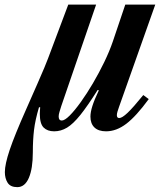

<svg xmlns="http://www.w3.org/2000/svg" viewBox="-110 -544 680 810"><path d="M-37 245.5Q-66 245.5 -77.8 227Q-89.5 208.5 -89.5 182Q-89.5 149 -69 88Q-48.5 27 -0.5 -81Q30 -149.5 48.2 -191.5Q66.5 -233.5 76.8 -257.8Q87 -282 92.5 -297L178 -524.5H295.5L148.5 -96.5Q144.5 -84 141 -72.2Q137.5 -60.5 137.5 -53Q137.5 -35.5 150.5 -35.5Q163 -35.5 184 -56.5Q205 -77.5 230.5 -113Q256 -148.5 281.8 -192.2Q307.5 -236 329.8 -282Q352 -328 366 -369L418.5 -524.5H545L392 -92.5Q388 -81.5 385.5 -72.8Q383 -64 383 -58Q383 -46 393 -46Q405 -46 428.2 -68Q451.5 -90 494.5 -143L517.5 -126Q464.5 -53.5 422.8 -21.8Q381 10 337.5 10Q305.5 10 288.5 -6.2Q271.5 -22.5 271.5 -52Q271.5 -71 279.8 -97Q288 -123 307 -163L302 -164.5Q259.5 -97 229 -59Q198.5 -21 172.8 -5.5Q147 10 118.5 10Q90 10 74 -6Q58 -22 58 -63.5Q58 -70 58.5 -76.8Q59 -83.5 59.5 -91.5H54.5Q38.5 -37.5 33.5 4.5Q28.5 46.5 28.5 99Q28.5 167 11.8 206.2Q-5 245.5 -37 245.5Z"/></svg>

Font: Libre Caslon Condensed
Style: Italic
Weight: 400
Italic angle: -22.583°
Designer: Pablo Impallari, Rodrigo Fuenzalida, Katja Schimmel, Ertekin Erdin
Foundry: Pablo Impallari, Rodrigo Fuenzalida
Version: Version 2.000;gftools[0.9.33]